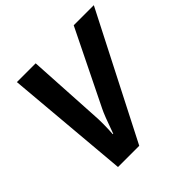

<svg xmlns="http://www.w3.org/2000/svg" viewBox="-181 -878 1042 1042"><g transform="rotate(-45 340.0 -357.0)"><path d="M261.2 -146Q299.3 -253.9 314.9 -284.2L525.9 -713.9H680.2L314.9 0H151.9L89.8 -713.9H233.9L258.8 -284.2Q260.7 -262.2 260.7 -219.2Q259.8 -168.9 257.8 -146Z"/></g></svg>

Font: TypoPRO Open Sans
Style: Bold Italic
Weight: 700
Italic angle: -12°
Foundry: Ascender Corporation
Version: Version 1.10